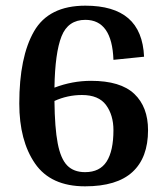

<svg xmlns="http://www.w3.org/2000/svg" viewBox="-20 -645 586 677"><path d="M502 -186Q502 -89 447 -38.5Q392 12 280 12Q159 12 103.5 -68.5Q48 -149 48 -280Q48 -444 100 -534.5Q152 -625 281 -625Q381 -625 432.5 -580.5Q484 -536 488 -445L380 -434Q375 -575 281 -575Q220 -575 197 -517Q174 -459 172 -336Q235 -360 301 -360Q405 -360 453.5 -314Q502 -268 502 -186ZM380 -186Q380 -239 354 -274.5Q328 -310 269 -310Q218 -310 172 -289Q173 -194 183.5 -139.5Q194 -85 217 -61.5Q240 -38 280 -38Q332 -38 356 -75.5Q380 -113 380 -186Z"/></svg>

Font: Arya
Style: Bold
Weight: 700
Designer: Eduardo Rodriguez Tunni, Modular Infotech
Foundry: Eduardo Rodriguez Tunni, Modular Infotech
Version: Version 1.002